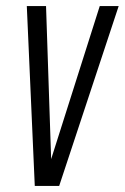

<svg xmlns="http://www.w3.org/2000/svg" viewBox="-20 -611 410 631"><path d="M94.3 0 68.1 -591H131.3L148.3 -81.5H146L307.8 -591H370L174.5 0Z"/></svg>

Font: Alumni Sans SC Thin
Style: Italic
Weight: 100
Italic angle: -8°
Designer: Robert E. Leuschke
Foundry: Robert E. Leuschke
Version: Version 1.016